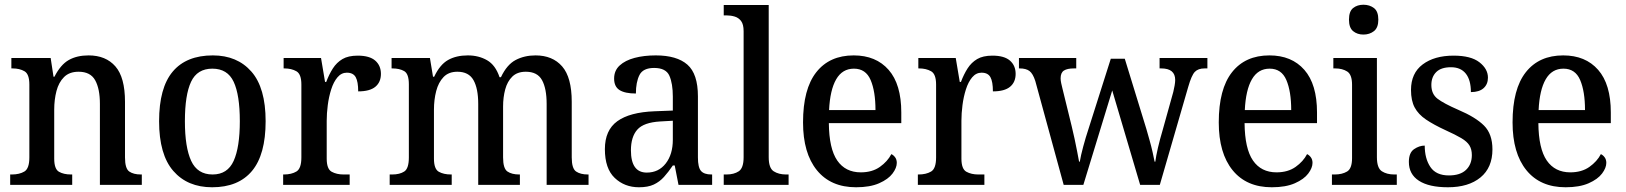

<svg xmlns="http://www.w3.org/2000/svg" viewBox="-20 -781 6868 811"><path d="M23 0V-44H30Q62 -44 83 -56.5Q104 -69 104 -116V-424Q104 -468 83.5 -480Q63 -492 33 -492H28V-536H194L206 -457H210Q236 -508 270.5 -527.5Q305 -547 354 -547Q427 -547 467.5 -500.5Q508 -454 508 -351V-116Q508 -69 526 -56.5Q544 -44 575 -44H579V0H402V-342Q402 -406 382 -442Q362 -478 312 -478Q273 -478 250.5 -455.5Q228 -433 218.5 -396.5Q209 -360 209 -318V-111Q209 -67 229 -55.5Q249 -44 280 -44H285V0Z M876 10Q772 10 712 -59Q652 -128 652 -269Q652 -410 709.5 -478.5Q767 -547 879 -547Q982 -547 1042 -478.5Q1102 -410 1102 -269Q1102 -128 1044.5 -59Q987 10 876 10ZM878 -44Q941 -44 967 -101.5Q993 -159 993 -269Q993 -380 967 -435.5Q941 -491 877 -491Q813 -491 787 -435.5Q761 -380 761 -269Q761 -159 787.5 -101.5Q814 -44 878 -44Z M1176 0V-44H1179Q1211 -44 1232 -56.5Q1253 -69 1253 -116V-424Q1253 -468 1232 -480Q1211 -492 1181 -492H1178V-536H1336L1353 -435H1358Q1370 -467 1386 -492Q1402 -517 1426.5 -531.5Q1451 -546 1491 -546Q1541 -546 1565 -525Q1589 -504 1589 -469Q1589 -434 1565.5 -414.5Q1542 -395 1493 -395Q1493 -436 1482.5 -455Q1472 -474 1445 -474Q1422 -474 1405.5 -454.5Q1389 -435 1379 -403.5Q1369 -372 1364.5 -337Q1360 -302 1360 -271V-111Q1360 -67 1381 -55.5Q1402 -44 1431 -44H1457V0Z M1626 0V-44H1637Q1668 -44 1687.5 -56.5Q1707 -69 1707 -116V-425Q1707 -469 1687.5 -480.5Q1668 -492 1637 -492H1634V-536H1796L1809 -457H1814Q1838 -508 1872.5 -527.5Q1907 -547 1956 -547Q2002 -547 2037.5 -526.5Q2073 -506 2090 -455H2096Q2121 -508 2158 -527.5Q2195 -547 2242 -547Q2314 -547 2354.5 -500.5Q2395 -454 2395 -351V-116Q2395 -69 2413.5 -56.5Q2432 -44 2463 -44H2466V0H2289V-342Q2289 -407 2269.5 -442.5Q2250 -478 2201 -478Q2165 -478 2144 -457.5Q2123 -437 2114 -403.5Q2105 -370 2105 -331V-116Q2105 -69 2123.5 -56.5Q2142 -44 2173 -44H2176V0H2000V-342Q2000 -407 1980 -442.5Q1960 -478 1912 -478Q1875 -478 1853.5 -455.5Q1832 -433 1822.5 -396.5Q1813 -360 1813 -318V-111Q1813 -67 1833.5 -55.5Q1854 -44 1885 -44H1888V0Z M2679 10Q2618 10 2576.5 -29.5Q2535 -69 2535 -151Q2535 -231 2587.5 -269Q2640 -307 2745 -311L2822 -314V-373Q2822 -428 2807.5 -461Q2793 -494 2743 -494Q2696 -494 2681 -464Q2666 -434 2666 -386Q2620 -386 2597 -400.5Q2574 -415 2574 -449Q2574 -483 2597.5 -504.5Q2621 -526 2660.5 -536.5Q2700 -547 2750 -547Q2839 -547 2883.5 -508Q2928 -469 2928 -374V-116Q2928 -74 2941 -59Q2954 -44 2985 -44H2988V0H2846L2830 -82H2822Q2803 -54 2784.5 -33.5Q2766 -13 2741.5 -1.5Q2717 10 2679 10ZM2712 -52Q2762 -52 2792 -90.5Q2822 -129 2822 -191V-271L2769 -268Q2699 -264 2672 -233.5Q2645 -203 2645 -146Q2645 -52 2712 -52Z M3037 0V-44H3049Q3080 -44 3100.5 -57.5Q3121 -71 3121 -117V-649Q3121 -678 3110.5 -692Q3100 -706 3083.5 -711Q3067 -716 3049 -716H3037V-760H3227V-117Q3227 -71 3248 -57.5Q3269 -44 3300 -44H3311V0Z M3596 10Q3489 10 3430.5 -62Q3372 -134 3372 -264Q3372 -405 3428 -476Q3484 -547 3586 -547Q3680 -547 3733.5 -486Q3787 -425 3787 -306V-261H3481Q3482 -153 3516.5 -103Q3551 -53 3616 -53Q3664 -53 3696.5 -76Q3729 -99 3745 -130Q3754 -126 3761 -116.5Q3768 -107 3768 -93Q3768 -72 3750 -48Q3732 -24 3693.5 -7Q3655 10 3596 10ZM3678 -316Q3678 -395 3657.5 -443Q3637 -491 3587 -491Q3538 -491 3512 -446Q3486 -401 3482 -316Z M3857 0V-44H3860Q3892 -44 3913 -56.5Q3934 -69 3934 -116V-424Q3934 -468 3913 -480Q3892 -492 3862 -492H3859V-536H4017L4034 -435H4039Q4051 -467 4067 -492Q4083 -517 4107.5 -531.5Q4132 -546 4172 -546Q4222 -546 4246 -525Q4270 -504 4270 -469Q4270 -434 4246.5 -414.5Q4223 -395 4174 -395Q4174 -436 4163.5 -455Q4153 -474 4126 -474Q4103 -474 4086.5 -454.5Q4070 -435 4060 -403.5Q4050 -372 4045.5 -337Q4041 -302 4041 -271V-111Q4041 -67 4062 -55.5Q4083 -44 4112 -44H4138V0Z M4353 -439Q4343 -470 4328.5 -481Q4314 -492 4287 -492H4284V-536H4526V-492H4516Q4488 -492 4474 -483Q4460 -474 4460 -450Q4460 -441 4462.5 -429.5Q4465 -418 4468 -406L4507 -247Q4513 -223 4519 -194.5Q4525 -166 4530 -140.5Q4535 -115 4538 -98H4541Q4545 -123 4555.5 -162Q4566 -201 4577 -234L4672 -533H4731L4822 -237Q4828 -216 4835.5 -189.5Q4843 -163 4848.5 -138.5Q4854 -114 4857 -98H4860Q4863 -122 4871 -156.5Q4879 -191 4892 -235L4936 -393Q4939 -405 4941.5 -419.5Q4944 -434 4944 -443Q4944 -492 4885 -492H4878V-536H5080V-492H5068Q5041 -492 5027 -477.5Q5013 -463 4999 -414L4879 0H4796L4678 -399L4556 0H4473Z M5352 10Q5245 10 5186.5 -62Q5128 -134 5128 -264Q5128 -405 5184 -476Q5240 -547 5342 -547Q5436 -547 5489.5 -486Q5543 -425 5543 -306V-261H5237Q5238 -153 5272.5 -103Q5307 -53 5372 -53Q5420 -53 5452.5 -76Q5485 -99 5501 -130Q5510 -126 5517 -116.5Q5524 -107 5524 -93Q5524 -72 5506 -48Q5488 -24 5449.5 -7Q5411 10 5352 10ZM5434 -316Q5434 -395 5413.5 -443Q5393 -491 5343 -491Q5294 -491 5268 -446Q5242 -401 5238 -316Z M5739 -635Q5713 -635 5695.5 -649.5Q5678 -664 5678 -698Q5678 -733 5695.5 -747Q5713 -761 5739 -761Q5765 -761 5783.5 -747Q5802 -733 5802 -698Q5802 -664 5783.5 -649.5Q5765 -635 5739 -635ZM5606 0V-44H5618Q5649 -44 5670 -56.5Q5691 -69 5691 -113V-423Q5691 -466 5670.5 -479Q5650 -492 5620 -492H5612V-536H5796V-117Q5796 -71 5817 -57.5Q5838 -44 5869 -44H5880V0Z M6096 10Q6016 10 5973.5 -17.5Q5931 -45 5931 -97Q5931 -136 5953 -151Q5975 -166 5998 -166Q5998 -111 6022 -75.5Q6046 -40 6100 -40Q6148 -40 6172.5 -63.5Q6197 -87 6197 -126Q6197 -150 6187 -166.5Q6177 -183 6152.5 -197.5Q6128 -212 6086 -231Q6036 -254 6003.5 -276Q5971 -298 5955.5 -327Q5940 -356 5940 -401Q5940 -472 5989.5 -509Q6039 -546 6120 -546Q6193 -546 6229 -518Q6265 -490 6265 -453Q6265 -425 6246.5 -408.5Q6228 -392 6193 -392Q6193 -443 6171.5 -470Q6150 -497 6109 -497Q6067 -497 6046.5 -476.5Q6026 -456 6026 -422Q6026 -384 6052 -364Q6078 -344 6140 -317Q6213 -286 6248.5 -250.5Q6284 -215 6284 -150Q6284 -73 6233.5 -31.5Q6183 10 6096 10Z M6593 10Q6486 10 6427.5 -62Q6369 -134 6369 -264Q6369 -405 6425 -476Q6481 -547 6583 -547Q6677 -547 6730.5 -486Q6784 -425 6784 -306V-261H6478Q6479 -153 6513.5 -103Q6548 -53 6613 -53Q6661 -53 6693.5 -76Q6726 -99 6742 -130Q6751 -126 6758 -116.5Q6765 -107 6765 -93Q6765 -72 6747 -48Q6729 -24 6690.5 -7Q6652 10 6593 10ZM6675 -316Q6675 -395 6654.5 -443Q6634 -491 6584 -491Q6535 -491 6509 -446Q6483 -401 6479 -316Z"/></svg>

Font: Noto Serif Khmer SemiCondensed Medium
Style: Regular
Weight: 500
Width: 4
Designer: Danh Hong and the Monotype Design Team
Foundry: Monotype Imaging Inc.
Version: Version 2.004; ttfautohint (v1.8.4.7-5d5b)